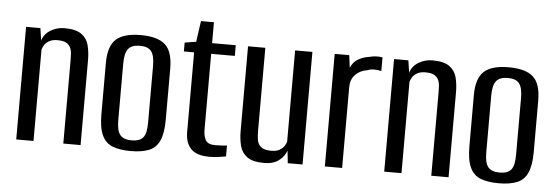

<svg xmlns="http://www.w3.org/2000/svg" viewBox="-43 -710 2435 841"><g transform="rotate(5 1174.5 -289.5)"><path d="M49 0V-495H112L120 -441Q129 -471 157 -487.5Q185 -504 217 -504Q268 -504 292.5 -486Q317 -468 324.5 -438.5Q332 -409 332 -373V0H256V-365Q256 -381 255 -396Q254 -411 248 -423Q242 -435 229 -442Q216 -449 191 -449Q169 -449 155 -441Q141 -433 134.5 -422.5Q128 -412 125 -402V0Z M553 7Q505 7 473.5 -5Q442 -17 426.5 -50Q411 -83 411 -143V-368Q411 -442 444.5 -472.5Q478 -503 553 -503Q627 -503 660.5 -473Q694 -443 694 -368V-143Q694 -84 679 -51Q664 -18 632.5 -5.5Q601 7 553 7ZM553 -40Q588 -40 603 -58Q618 -76 618 -123V-373Q618 -418 603.5 -437Q589 -456 553 -456Q518 -456 502.5 -437.5Q487 -419 487 -373V-123Q487 -76 502.5 -58Q518 -40 553 -40Z M897 2Q875 2 855.5 -3Q836 -8 822 -19.5Q808 -31 800 -50.5Q792 -70 792 -100V-448H747V-487L797 -495L810 -587H867V-495H971V-448H867V-113Q867 -87 877 -69Q887 -51 919 -51Q933 -51 949 -52Q965 -53 971 -54V-6Q965 -5 943.5 -1.5Q922 2 897 2Z M1140 8Q1089 8 1064.5 -10Q1040 -28 1032.5 -58Q1025 -88 1025 -123V-495H1101V-131Q1101 -111 1103.5 -92Q1106 -73 1120 -60.5Q1134 -48 1166 -48Q1189 -48 1202.5 -56Q1216 -64 1223 -74.5Q1230 -85 1232 -94V-495H1308V0H1243L1237 -55Q1229 -30 1204.5 -11Q1180 8 1140 8Z M1406 0V-495H1470L1477 -440Q1488 -467 1511 -479.5Q1534 -492 1558 -495Q1587 -503 1616 -498V-438Q1612 -439 1601.5 -440.5Q1591 -442 1578 -441.5Q1565 -441 1554 -436Q1522 -431 1502 -410Q1482 -389 1482 -355V0Z M1667 0V-495H1730L1738 -441Q1747 -471 1775 -487.5Q1803 -504 1835 -504Q1886 -504 1910.5 -486Q1935 -468 1942.5 -438.5Q1950 -409 1950 -373V0H1874V-365Q1874 -381 1873 -396Q1872 -411 1866 -423Q1860 -435 1847 -442Q1834 -449 1809 -449Q1787 -449 1773 -441Q1759 -433 1752.5 -422.5Q1746 -412 1743 -402V0Z M2171 7Q2123 7 2091.5 -5Q2060 -17 2044.5 -50Q2029 -83 2029 -143V-368Q2029 -442 2062.5 -472.5Q2096 -503 2171 -503Q2245 -503 2278.5 -473Q2312 -443 2312 -368V-143Q2312 -84 2297 -51Q2282 -18 2250.5 -5.5Q2219 7 2171 7ZM2171 -40Q2206 -40 2221 -58Q2236 -76 2236 -123V-373Q2236 -418 2221.5 -437Q2207 -456 2171 -456Q2136 -456 2120.5 -437.5Q2105 -419 2105 -373V-123Q2105 -76 2120.5 -58Q2136 -40 2171 -40Z"/></g></svg>

Font: Alumni Sans Medium
Style: Regular
Weight: 500
Designer: Robert E. Leuschke
Foundry: Robert E. Leuschke
Version: Version 1.018